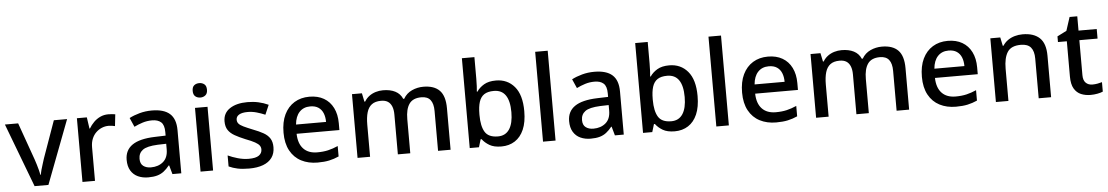

<svg xmlns="http://www.w3.org/2000/svg" viewBox="-38 -1184 9341 1618"><g transform="rotate(-5 4633.0 -375.0)"><path d="M204 0 0 -539H112L224 -224Q231 -204 238.5 -179Q246 -154 252 -131Q258 -108 260 -91H264Q267 -108 273.5 -131.5Q280 -155 288 -179.5Q296 -204 302 -224L414 -539H526L321 0Z M875 -549Q889 -549 906 -547.5Q923 -546 934 -544L923 -445Q912 -448 897 -450Q882 -452 869 -452Q839 -452 811.5 -440.5Q784 -429 762 -407.5Q740 -386 727.5 -355Q715 -324 715 -284V0H609V-539H693L707 -443H711Q728 -472 752 -496Q776 -520 807 -534.5Q838 -549 875 -549Z M1243 -549Q1345 -549 1395 -504.5Q1445 -460 1445 -365V0H1370L1349 -75H1345Q1322 -46 1297.5 -27Q1273 -8 1241.5 1Q1210 10 1165 10Q1117 10 1078.5 -7.5Q1040 -25 1018 -61.5Q996 -98 996 -153Q996 -235 1058.5 -278Q1121 -321 1249 -325L1341 -328V-358Q1341 -418 1314 -442Q1287 -466 1238 -466Q1196 -466 1158 -454Q1120 -442 1086 -425L1052 -502Q1090 -522 1139.5 -535.5Q1189 -549 1243 -549ZM1268 -257Q1176 -253 1140.5 -226.5Q1105 -200 1105 -152Q1105 -110 1130.5 -91Q1156 -72 1195 -72Q1258 -72 1299 -107Q1340 -142 1340 -212V-259Z M1714 -539V0H1608V-539ZM1662 -744Q1686 -744 1704 -730Q1722 -716 1722 -683Q1722 -651 1704 -636.5Q1686 -622 1662 -622Q1636 -622 1618.5 -636.5Q1601 -651 1601 -683Q1601 -716 1618.5 -730Q1636 -744 1662 -744Z M2238 -152Q2238 -99 2212 -63Q2186 -27 2137 -8.5Q2088 10 2019 10Q1962 10 1921.5 1.5Q1881 -7 1847 -23V-116Q1883 -99 1930 -85.5Q1977 -72 2022 -72Q2082 -72 2108.5 -91Q2135 -110 2135 -142Q2135 -160 2125 -174.5Q2115 -189 2087.5 -204.5Q2060 -220 2007 -240Q1956 -261 1920 -281.5Q1884 -302 1865 -330.5Q1846 -359 1846 -404Q1846 -474 1902.5 -511.5Q1959 -549 2052 -549Q2101 -549 2144.5 -539.5Q2188 -530 2229 -511L2194 -430Q2159 -445 2122 -455.5Q2085 -466 2047 -466Q1999 -466 1974 -451Q1949 -436 1949 -409Q1949 -390 1960.5 -376Q1972 -362 2001 -348Q2030 -334 2080 -314Q2130 -295 2165.5 -275Q2201 -255 2219.5 -226Q2238 -197 2238 -152Z M2576 -549Q2647 -549 2698 -519.5Q2749 -490 2776.5 -435Q2804 -380 2804 -305V-247H2442Q2444 -164 2485.5 -120Q2527 -76 2602 -76Q2654 -76 2694.5 -85.5Q2735 -95 2778 -114V-26Q2738 -8 2696.5 1Q2655 10 2598 10Q2520 10 2460 -21Q2400 -52 2366.5 -113.5Q2333 -175 2333 -265Q2333 -356 2363.5 -419Q2394 -482 2448.5 -515.5Q2503 -549 2576 -549ZM2576 -467Q2519 -467 2484.5 -430Q2450 -393 2444 -325H2698Q2698 -367 2685 -399Q2672 -431 2645 -449Q2618 -467 2576 -467Z M3540 -549Q3631 -549 3677 -502Q3723 -455 3723 -351V0H3617V-337Q3617 -399 3592.5 -430.5Q3568 -462 3516 -462Q3444 -462 3413 -417.5Q3382 -373 3382 -289V0H3277V-337Q3277 -378 3265.5 -406Q3254 -434 3232 -448Q3210 -462 3175 -462Q3125 -462 3096 -440Q3067 -418 3054.5 -375.5Q3042 -333 3042 -272V0H2936V-539H3020L3035 -467H3041Q3058 -495 3082.5 -513Q3107 -531 3137 -540Q3167 -549 3199 -549Q3260 -549 3302 -527.5Q3344 -506 3363 -462H3371Q3397 -507 3443 -528Q3489 -549 3540 -549Z M3991 -577Q3991 -544 3989.5 -514.5Q3988 -485 3986 -468H3991Q4014 -502 4053 -525Q4092 -548 4154 -548Q4251 -548 4310.5 -478Q4370 -408 4370 -270Q4370 -177 4343 -115Q4316 -53 4267 -21.5Q4218 10 4153 10Q4090 10 4052 -12.5Q4014 -35 3991 -66H3983L3963 0H3885V-760H3991ZM4129 -462Q4077 -462 4047 -442Q4017 -422 4004 -381Q3991 -340 3991 -277V-269Q3991 -176 4021 -126.5Q4051 -77 4131 -77Q4195 -77 4228 -127Q4261 -177 4261 -271Q4261 -366 4228 -414Q4195 -462 4129 -462Z M4611 0H4505V-760H4611Z M4986 -549Q5088 -549 5138 -504.5Q5188 -460 5188 -365V0H5113L5092 -75H5088Q5065 -46 5040.5 -27Q5016 -8 4984.5 1Q4953 10 4908 10Q4860 10 4821.5 -7.5Q4783 -25 4761 -61.5Q4739 -98 4739 -153Q4739 -235 4801.5 -278Q4864 -321 4992 -325L5084 -328V-358Q5084 -418 5057 -442Q5030 -466 4981 -466Q4939 -466 4901 -454Q4863 -442 4829 -425L4795 -502Q4833 -522 4882.5 -535.5Q4932 -549 4986 -549ZM5011 -257Q4919 -253 4883.5 -226.5Q4848 -200 4848 -152Q4848 -110 4873.5 -91Q4899 -72 4938 -72Q5001 -72 5042 -107Q5083 -142 5083 -212V-259Z M5457 -577Q5457 -544 5455.5 -514.5Q5454 -485 5452 -468H5457Q5480 -502 5519 -525Q5558 -548 5620 -548Q5717 -548 5776.5 -478Q5836 -408 5836 -270Q5836 -177 5809 -115Q5782 -53 5733 -21.5Q5684 10 5619 10Q5556 10 5518 -12.5Q5480 -35 5457 -66H5449L5429 0H5351V-760H5457ZM5595 -462Q5543 -462 5513 -442Q5483 -422 5470 -381Q5457 -340 5457 -277V-269Q5457 -176 5487 -126.5Q5517 -77 5597 -77Q5661 -77 5694 -127Q5727 -177 5727 -271Q5727 -366 5694 -414Q5661 -462 5595 -462Z M6077 0H5971V-760H6077Z M6455 -549Q6526 -549 6577 -519.5Q6628 -490 6655.5 -435Q6683 -380 6683 -305V-247H6321Q6323 -164 6364.5 -120Q6406 -76 6481 -76Q6533 -76 6573.5 -85.5Q6614 -95 6657 -114V-26Q6617 -8 6575.5 1Q6534 10 6477 10Q6399 10 6339 -21Q6279 -52 6245.5 -113.5Q6212 -175 6212 -265Q6212 -356 6242.5 -419Q6273 -482 6327.5 -515.5Q6382 -549 6455 -549ZM6455 -467Q6398 -467 6363.5 -430Q6329 -393 6323 -325H6577Q6577 -367 6564 -399Q6551 -431 6524 -449Q6497 -467 6455 -467Z M7419 -549Q7510 -549 7556 -502Q7602 -455 7602 -351V0H7496V-337Q7496 -399 7471.5 -430.5Q7447 -462 7395 -462Q7323 -462 7292 -417.5Q7261 -373 7261 -289V0H7156V-337Q7156 -378 7144.5 -406Q7133 -434 7111 -448Q7089 -462 7054 -462Q7004 -462 6975 -440Q6946 -418 6933.5 -375.5Q6921 -333 6921 -272V0H6815V-539H6899L6914 -467H6920Q6937 -495 6961.5 -513Q6986 -531 7016 -540Q7046 -549 7078 -549Q7139 -549 7181 -527.5Q7223 -506 7242 -462H7250Q7276 -507 7322 -528Q7368 -549 7419 -549Z M7976 -549Q8047 -549 8098 -519.5Q8149 -490 8176.5 -435Q8204 -380 8204 -305V-247H7842Q7844 -164 7885.5 -120Q7927 -76 8002 -76Q8054 -76 8094.5 -85.5Q8135 -95 8178 -114V-26Q8138 -8 8096.5 1Q8055 10 7998 10Q7920 10 7860 -21Q7800 -52 7766.5 -113.5Q7733 -175 7733 -265Q7733 -356 7763.5 -419Q7794 -482 7848.5 -515.5Q7903 -549 7976 -549ZM7976 -467Q7919 -467 7884.5 -430Q7850 -393 7844 -325H8098Q8098 -367 8085 -399Q8072 -431 8045 -449Q8018 -467 7976 -467Z M8609 -549Q8703 -549 8753 -502Q8803 -455 8803 -351V0H8698V-336Q8698 -399 8671.5 -430.5Q8645 -462 8587 -462Q8505 -462 8473.5 -413Q8442 -364 8442 -272V0H8336V-539H8420L8435 -467H8441Q8459 -495 8485 -513Q8511 -531 8543 -540Q8575 -549 8609 -549Z M9160 -76Q9181 -76 9203 -80Q9225 -84 9241 -89V-9Q9224 -1 9195 4.5Q9166 10 9137 10Q9093 10 9056.5 -5Q9020 -20 8998 -57Q8976 -94 8976 -160V-458H8901V-506L8980 -546L9017 -660H9082V-539H9236V-458H9082V-162Q9082 -118 9103.5 -97Q9125 -76 9160 -76Z"/></g></svg>

Font: Noto Sans Thai Medium
Style: Regular
Weight: 500
Designer: Monotype Design Team
Foundry: Monotype Imaging Inc.
Version: Version 2.001